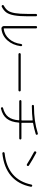

<svg xmlns="http://www.w3.org/2000/svg" viewBox="1592 -2376 817 4040"><g transform="rotate(90 2000.0 -355.5)"><path d="M583 22.5Q559.6 24.4 543.5 7.8Q527.3 -8.8 527.3 -33.2V-703.1Q527.3 -713.9 534.2 -720.7Q541 -727.5 552.2 -727.5Q563.5 -727.5 570.3 -720.7Q577.1 -713.9 577.1 -703.1V-33.2Q577.1 -30.3 579.6 -27.3Q582 -24.4 585 -25.4Q711.9 -41 798.8 -140.1Q885.7 -239.3 905.3 -392.6Q907.2 -402.3 914.1 -408.7Q920.9 -415 930.7 -414.1Q940.4 -412.1 946.3 -404.8Q952.1 -397.5 951.2 -386.7Q928.7 -214.8 829.1 -103.5Q729.5 7.8 583 22.5ZM123 14.6Q114.3 19.5 103.5 16.6Q92.8 13.7 87.9 4.9Q83 -2.9 85.9 -12.7Q88.9 -22.5 97.7 -27.3Q168 -64.5 203.6 -115.2Q239.3 -166 255.9 -263.7Q272.5 -361.3 272.5 -535.2V-703.1Q272.5 -713.9 279.8 -720.7Q287.1 -727.5 296.9 -727.5Q306.6 -727.5 314.5 -720.7Q322.3 -713.9 322.3 -703.1V-535.2Q322.3 -351.6 302.2 -244.6Q282.2 -137.7 241.7 -81.5Q201.2 -25.4 123 14.6Z M1121.1 -335.9Q1111.3 -335.9 1104 -342.8Q1096.7 -349.6 1096.7 -359.9Q1096.7 -370.1 1104 -377Q1111.3 -383.8 1121.1 -383.8H1878.9Q1888.7 -383.8 1896 -377Q1903.3 -370.1 1903.3 -359.9Q1903.3 -349.6 1896 -342.8Q1888.7 -335.9 1878.9 -335.9Z M2108.4 -352.5Q2099.6 -352.5 2092.3 -359.9Q2085 -367.2 2085 -376Q2085 -384.8 2091.8 -391.6Q2098.6 -398.4 2108.4 -398.4H2504.9Q2513.7 -398.4 2513.7 -407.2V-426.8V-627Q2513.7 -630.9 2511.7 -633.3Q2509.8 -635.7 2505.9 -634.8Q2383.8 -619.1 2209 -617.2Q2200.2 -617.2 2193.4 -623.5Q2186.5 -629.9 2186.5 -639.2Q2186.5 -648.4 2193.4 -655.3Q2200.2 -662.1 2209 -662.1Q2379.9 -663.1 2513.2 -681.6Q2646.5 -700.2 2786.1 -743.2Q2794.9 -746.1 2803.2 -741.7Q2811.5 -737.3 2814.9 -728Q2818.4 -718.8 2813.5 -710.4Q2808.6 -702.1 2799.8 -699.2Q2681.6 -663.1 2571.3 -643.6Q2563.5 -641.6 2563.5 -634.8V-426.8V-407.2Q2563.5 -398.4 2571.3 -398.4H2891.6Q2900.4 -398.4 2907.7 -391.6Q2915 -384.8 2915 -376Q2915 -367.2 2908.2 -359.9Q2901.4 -352.5 2891.6 -352.5H2569.3Q2560.5 -352.5 2559.6 -344.7Q2546.9 -180.7 2477.1 -91.3Q2407.2 -2 2264.6 32.2Q2243.2 37.1 2237.3 14.6Q2232.4 -7.8 2252.9 -11.7Q2377 -43 2438 -121.1Q2499 -199.2 2510.7 -343.8Q2510.7 -352.5 2502.9 -352.5Z M3176.8 -664.1Q3168 -668 3165 -678.7Q3162.1 -689.5 3167 -698.2Q3177.7 -719.7 3200.2 -708Q3338.9 -634.8 3460.9 -556.6Q3469.7 -551.8 3471.7 -541.5Q3473.6 -531.2 3468.8 -522Q3463.9 -512.7 3453.6 -511.2Q3443.4 -509.8 3434.6 -514.6Q3310.5 -592.8 3176.8 -664.1ZM3909.2 -595.7Q3856.4 -331.1 3679.2 -179.7Q3502 -28.3 3208 2.9Q3198.2 3.9 3190.4 -2.4Q3182.6 -8.8 3180.7 -18.6Q3179.7 -28.3 3186.5 -36.1Q3193.4 -43.9 3203.1 -44.9Q3758.8 -104.5 3863.3 -607.4Q3865.2 -617.2 3873 -622.1Q3880.9 -627 3891.1 -625Q3901.4 -623 3906.2 -614.7Q3911.1 -606.4 3909.2 -595.7Z"/></g></svg>

Font: Rounded Mgen+ 1m light
Style: Regular
Weight: 200
Designer: [Source Han Sans]
Ryoko NISHIZUKA  (kana & ideographs); Paul D. Hunt (Latin, Greek & Cyrillic); Wenlong ZHANG  (bopomofo
Version: Version 1.059.20150602